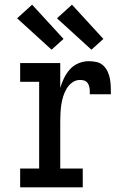

<svg xmlns="http://www.w3.org/2000/svg" viewBox="-20 -799 540 819"><path d="M66 0V-80H147V-450H66V-530H237V-424Q243 -445 253 -465.5Q263 -486 278 -503Q293 -520 314.5 -529Q336 -538 358 -538Q375 -538 391.5 -534.5Q408 -531 420 -520Q432 -509 439 -494Q446 -479 449 -462.5Q452 -446 452.5 -429.5Q453 -413 453 -397H363Q363 -404 363 -411Q363 -418 361.5 -425.5Q360 -433 357 -439.5Q354 -446 348.5 -450.5Q343 -455 335.5 -456.5Q328 -458 321 -458Q303 -458 288 -447Q273 -436 264 -420.5Q255 -405 249.5 -387.5Q244 -370 241.5 -352.5Q239 -335 238 -317Q237 -299 237 -281V-80H333V0ZM370 -587 223 -721 287 -779 421 -633ZM200 -587 53 -721 117 -779 251 -633Z"/></svg>

Font: Iosevka Slab Medium
Style: Regular
Weight: 500
Monospace: yes
Designer: Belleve Invis
Foundry: Belleve Invis
Version: Version 11.1.1; ttfautohint (v1.8.3)